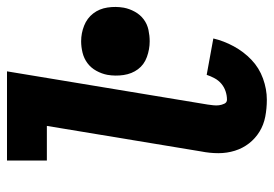

<svg xmlns="http://www.w3.org/2000/svg" viewBox="-137 -638 783 549"><g transform="rotate(-90 254.5 -363.5)"><path d="M244 8Q219 8 195.5 3.5Q172 -1 152.5 -13Q133 -25 119 -43Q105 -61 98 -83.5Q91 -106 91 -130.5Q91 -155 96 -180L169 -621H70V-735H325L230 -161Q229 -153 228 -145Q227 -137 228 -129Q229 -121 232.5 -113.5Q236 -106 244 -106Q256 -106 268 -110Q280 -114 289.5 -122Q299 -130 305 -141Q311 -152 315 -164L419 -145Q412 -115 396.5 -86.5Q381 -58 358 -36Q335 -14 304.5 -3Q274 8 244 8ZM411 -327Q388 -327 366 -335Q344 -343 331 -360.5Q318 -378 314.5 -401.5Q311 -425 315 -448Q318 -464 326.5 -479.5Q335 -495 348.5 -505Q362 -515 378.5 -519Q395 -523 411 -523Q434 -523 455.5 -514.5Q477 -506 490.5 -488.5Q504 -471 507.5 -447.5Q511 -424 507 -401Q504 -385 495.5 -369.5Q487 -354 473.5 -344Q460 -334 443.5 -330.5Q427 -327 411 -327Z"/></g></svg>

Font: Iosevka Curly Slab Heavy
Style: Italic
Weight: 900
Italic angle: -9°
Monospace: yes
Designer: Belleve Invis
Foundry: Belleve Invis
Version: Version 22.1.2; ttfautohint (v1.8.4)